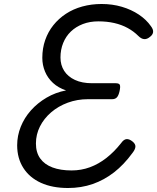

<svg xmlns="http://www.w3.org/2000/svg" viewBox="-20 -923 787 962"><path d="M321 19Q242 19 185 -7Q128 -33 97 -81.5Q66 -130 66 -195Q66 -243 84 -288Q102 -333 135 -370Q168 -407 213 -433.5Q258 -460 311 -470Q272 -483 245.5 -507.5Q219 -532 205.5 -564.5Q192 -597 192 -633Q192 -681 206.5 -722.5Q221 -764 247.5 -797Q274 -830 310.5 -854Q347 -878 392.5 -890.5Q438 -903 489 -903Q543 -903 590.5 -889Q638 -875 675.5 -850Q713 -825 736 -792Q749 -775 747 -761.5Q745 -748 731 -738Q717 -726 702.5 -727Q688 -728 673 -743Q650 -766 620 -782.5Q590 -799 553 -807.5Q516 -816 473 -816Q430 -816 395 -802.5Q360 -789 335 -765Q310 -741 296.5 -707.5Q283 -674 283 -635Q283 -597 301.5 -568Q320 -539 355.5 -522.5Q391 -506 441 -506H560Q577 -506 580.5 -497.5Q584 -489 579 -466Q574 -444 565.5 -435Q557 -426 542 -426H421Q367 -426 319.5 -408.5Q272 -391 236 -360Q200 -329 180 -289Q160 -249 160 -204Q160 -159 181.5 -129Q203 -99 243 -84Q283 -69 339 -69Q387 -69 430.5 -85Q474 -101 513 -131.5Q552 -162 586 -205Q600 -225 614 -226Q628 -227 644 -214Q659 -202 658.5 -188.5Q658 -175 644 -157Q601 -98 551.5 -59.5Q502 -21 444.5 -1Q387 19 321 19Z"/></svg>

Font: Playwrite DE SAS
Style: Regular
Weight: 400
Designer: Veronika Burian, José Scaglione
Foundry: TypeTogether
Version: Version 1.002